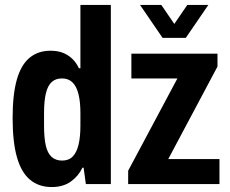

<svg xmlns="http://www.w3.org/2000/svg" viewBox="-20 -744 931 776"><path d="M189 12Q137 12 101.5 -17.5Q66 -47 48.5 -108.5Q31 -170 31 -267Q31 -362 48 -422Q65 -482 99.5 -510.5Q134 -539 184 -539Q213 -539 234.5 -530.5Q256 -522 272.5 -506Q289 -490 299 -468H305V-724H428V0H327L318 -66H313Q297 -32 266 -10Q235 12 189 12ZM231 -95Q258 -95 274 -111.5Q290 -128 297.5 -159.5Q305 -191 305 -236V-285Q305 -321 300.5 -347.5Q296 -374 287 -391.5Q278 -409 264 -418Q250 -427 230 -427Q205 -427 189 -412.5Q173 -398 165.5 -367Q158 -336 158 -286V-236Q158 -187 165 -156Q172 -125 188.5 -110Q205 -95 231 -95ZM498 0V-54L697 -427H511V-527H859V-475L660 -101H867V0ZM546 -724H632L708 -613H661L737 -724H822L731 -591H637Z"/></svg>

Font: Archivo Condensed
Style: Bold
Weight: 700
Width: 3
Designer: Hector Gatti
Foundry: Omnibus-Type
Version: Version 2.001